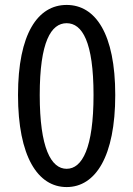

<svg xmlns="http://www.w3.org/2000/svg" viewBox="-20 -746 540 778"><path d="M250 12C367 12 447 -112 447 -361C447 -609 367 -726 250 -726C133 -726 53 -609 53 -361C53 -112 133 12 250 12ZM250 -62C187 -62 141 -146 141 -361C141 -577 187 -652 250 -652C313 -652 359 -577 359 -361C359 -146 313 -62 250 -62Z"/></svg>

Font: Noto Sans Mono CJK SC Regular
Style: Regular
Weight: 400
Designer: Ryoko NISHIZUKA (kana & ideographs); Paul D. Hunt (Latin, Greek & Cyrillic); Wenlong ZHANG (bopomofo); Sandoll Communica
Foundry: Adobe Systems Incorporated
Version: Version 1.005;PS 1.005;hotconv 1.0.96;makeotf.lib2.5.65012